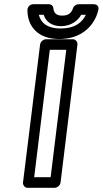

<svg xmlns="http://www.w3.org/2000/svg" viewBox="-20 -865 487 910"><path d="M142 -25 216 -629H294L220 -25ZM89 0C88 11 96 25 111 25H239C250 25 265 15 267 0L347 -654C348 -665 340 -679 325 -679H198C187 -679 172 -669 170 -654ZM268 -730C201 -730 173 -759 164 -795H187C197 -763 225 -741 269 -741C315 -741 348 -765 365 -795H387C369 -758 335 -730 268 -730ZM261 -680C365 -680 428 -742 446 -817C451 -839 435 -845 425 -845H353C342 -845 330 -838 326 -826C319 -806 307 -791 275 -791C244 -791 235 -806 233 -826C232 -837 223 -845 211 -845H139C117 -845 110 -827 110 -817C110 -742 158 -680 261 -680Z"/></svg>

Font: Falling Sky
Style: ExtOuObl
Weight: 400
Designer: Paul D. Hunt
Foundry: Adobe Systems Incorporated
Version: Version 1.02